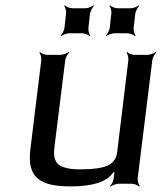

<svg xmlns="http://www.w3.org/2000/svg" viewBox="-20 -690 613 721"><path d="M245 10C325 10 377 -6 401 -37C404 -42 412 -47 413 -51L410 -53C408 -49 410 -41 409 -36L407 -20C406 -11 399 4 393 9L395 11C400 6 416 0 425 0H475C484 0 498 6 503 11L505 9C501 4 496 -11 497 -20L552 -464C553 -473 561 -488 567 -493L565 -495C559 -490 543 -484 534 -484H484C475 -484 461 -490 457 -495L455 -493C459 -488 463 -473 462 -464L420 -119C417 -94 404 -77 384 -68C364 -59 329 -54 279 -54C256 -54 238 -56 223 -61C190 -70 179 -93 184 -134L225 -464C226 -473 234 -488 240 -493L238 -495C232 -490 216 -484 207 -484H157C148 -484 134 -490 130 -495L128 -493C132 -488 136 -473 135 -464L94 -129C81 -23 130 10 245 10ZM312 -585 318 -639C320 -648 327 -663 333 -668L331 -670C326 -665 310 -659 301 -659H251C242 -659 228 -665 223 -670L221 -668C225 -663 230 -648 228 -639L222 -585C221 -576 213 -561 207 -556L209 -554C215 -559 230 -565 239 -565H289C298 -565 313 -559 317 -554L319 -556C315 -561 311 -576 312 -585ZM482 -585 488 -639C490 -648 497 -663 503 -668L501 -670C496 -665 480 -659 471 -659H421C412 -659 398 -665 393 -670L391 -668C395 -663 400 -648 398 -639L392 -585C391 -576 383 -561 377 -556L379 -554C385 -559 400 -565 409 -565H459C468 -565 483 -559 487 -554L489 -556C485 -561 481 -576 482 -585Z"/></svg>

Font: Gamestation Storm Oblique 
Style: Italic
Weight: 400
Designer: Jonas Hecksher
Foundry: Jonas Hecksher, Playtypeª, e-types AS
Version: Version 1.003